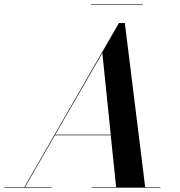

<svg xmlns="http://www.w3.org/2000/svg" viewBox="-66 -872 834 892"><path d="M357 -852.5V-850H597V-852.5ZM-46 -2.5V0H174V-2.5H50L189 -243.5H448.5L473.5 -2.5H359V0H679V-2.5H608.5L514 -765H486.5L47 -2.5ZM409.5 -625.5 448.5 -246.5H190.5Z"/></svg>

Font: Bodoni* 72pt Medium
Style: Italic
Weight: 500
Italic angle: -13°
Version: Version 2.3